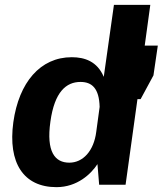

<svg xmlns="http://www.w3.org/2000/svg" viewBox="-20 -762 671 792"><path d="M577 -574 600 -742H450L408 -445C381 -509 329 -526 276 -526C146 -526 58 -422 35 -258C12 -90 77 10 213 10C299 10 356 -45 382 -85L389 0H498L547 -353H560L613 -451L631 -574ZM377 -218C367 -139 322 -91 266 -91C207 -91 170 -135 188 -261C205 -383 253 -424 312 -424C359 -424 389 -398 391 -321Z"/></svg>

Font: United Sans
Style: Bold Italic
Weight: 700
Italic angle: -8°
Designer: Pablo Impallari, Rodrigo Fuenzalida (Modified by Dan O. Williams)
Version: Version 1.000;PS 001.000;hotconv 1.0.88;makeotf.lib2.5.64775